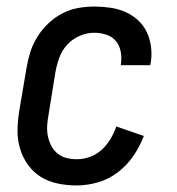

<svg xmlns="http://www.w3.org/2000/svg" viewBox="-20 -558 540 586"><path d="M214 8Q184 8 155.5 2Q127 -4 104 -18.5Q81 -33 65 -55.5Q49 -78 41 -105Q33 -132 33.5 -161.5Q34 -191 39 -221L61 -351Q65 -375 72.5 -399Q80 -423 94 -445.5Q108 -468 127.5 -486.5Q147 -505 170 -517Q193 -529 218 -533.5Q243 -538 268 -538Q292 -538 316.5 -534.5Q341 -531 362.5 -521.5Q384 -512 401 -496.5Q418 -481 428 -460Q438 -439 441 -414.5Q444 -390 440 -366Q439 -364 439 -362Q439 -360 438 -359H348Q349 -360 349 -360.5Q349 -361 349 -362Q352 -381 348.5 -400Q345 -419 334 -432.5Q323 -446 305 -452Q287 -458 268 -458Q245 -458 223 -448.5Q201 -439 185 -421.5Q169 -404 161 -382Q153 -360 149 -337L128 -207Q125 -191 124 -174.5Q123 -158 126 -143Q129 -128 136 -114Q143 -100 155 -90Q167 -80 182 -76Q197 -72 214 -72Q234 -72 254 -79Q274 -86 290 -100.5Q306 -115 317 -133.5Q328 -152 335 -172L419 -143Q407 -111 387 -82Q367 -53 339.5 -32Q312 -11 279 -1.5Q246 8 214 8Z"/></svg>

Font: Iosevka Slab Medium
Style: Italic
Weight: 500
Italic angle: -9°
Monospace: yes
Designer: Belleve Invis
Foundry: Belleve Invis
Version: Version 11.1.0; ttfautohint (v1.8.3)